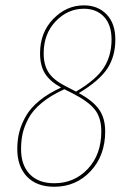

<svg xmlns="http://www.w3.org/2000/svg" viewBox="-20 -692 486 721"><path d="M275.9 -342.3Q328.6 -314 351.8 -281.2Q375 -248.5 375 -198.7Q375 -107.9 320.3 -49.3Q265.6 9.3 183.6 9.3Q117.7 9.3 81.3 -28.8Q44.9 -66.9 44.9 -132.3Q44.9 -166.5 52.5 -196.3Q60.1 -226.1 77.6 -256.6Q95.2 -287.1 128.4 -314.2Q161.6 -341.3 209.5 -363.3Q167.5 -386.2 148.9 -416Q130.4 -445.8 130.4 -491.7Q130.4 -569.8 179.9 -620.8Q229.5 -671.9 294.9 -671.9Q347.7 -671.9 380.4 -637.9Q413.1 -604 413.1 -543.5Q413.1 -480.5 383.1 -434.6Q353 -388.7 275.9 -342.3ZM144 -491.7Q144 -447.3 163.1 -418.9Q182.1 -390.6 226.6 -368.2L265.6 -348.1Q340.8 -392.6 369.9 -437.7Q398.9 -482.9 398.9 -543.5Q398.9 -598.6 370.6 -628.9Q342.3 -659.2 294.9 -659.2Q234.4 -659.2 189.2 -612.1Q144 -564.9 144 -491.7ZM183.6 -3.9Q259.3 -3.9 309.8 -57.9Q360.4 -111.8 360.4 -198.7Q360.4 -250 335.9 -280.8Q311.5 -311.5 252.9 -341.3L221.7 -356.9Q170.9 -334 137 -305.9Q103 -277.8 86.9 -247.3Q70.8 -216.8 64.9 -190.2Q59.1 -163.6 59.1 -131.8Q59.1 -71.8 91.8 -37.8Q124.5 -3.9 183.6 -3.9Z"/></svg>

Font: Fira Sans Compressed Hair
Style: Italic
Weight: 100
Width: 3
Italic angle: -8°
Designer: Carrois Corporate & Edenspiekermann AG
Foundry: Carrois Corporate GbR & Edenspiekermann AG
Version: Version 4.203;PS 004.203;hotconv 1.0.88;makeotf.lib2.5.64775